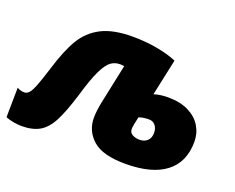

<svg xmlns="http://www.w3.org/2000/svg" viewBox="-111 -727 1102 901"><g transform="rotate(20 440.0 -276.5)"><path d="M371 -144Q371 -181 385 -244L422 -419Q408 -421 402 -421Q375 -421 355 -406Q335 -391 314 -347.5Q293 -304 268 -218Q240 -127 215 -79Q190 -31 155 -10.5Q120 10 63 10Q47 10 24.5 6Q2 2 -15 -5L-13 -153Q5 -143 23 -143Q37 -143 47.5 -155.5Q58 -168 70 -199Q82 -230 101 -291Q130 -387 164 -444.5Q198 -502 257 -532.5Q316 -563 412 -563Q479 -563 537.5 -552Q596 -541 635 -524L596 -342Q627 -352 666 -352Q727 -352 769 -331Q811 -310 832 -275Q853 -240 853 -198Q853 -96 784 -43Q715 10 583 10Q470 10 420.5 -33.5Q371 -77 371 -144ZM661 -173Q661 -194 649.5 -209Q638 -224 618 -224Q587 -224 567 -216Q556 -170 556 -154Q556 -136 571.5 -127.5Q587 -119 608 -119Q631 -119 646 -133Q661 -147 661 -173Z"/></g></svg>

Font: Noto Sans Display Black
Style: Italic
Weight: 900
Italic angle: -12°
Designer: Monotype Design team
Foundry: Monotype Imaging Inc.
Version: Version 1.000